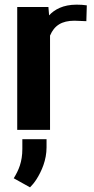

<svg xmlns="http://www.w3.org/2000/svg" viewBox="-20 -558 404 825"><path d="M39 208 109 247C119 237 128 226 137 212C159 177 180 130 180 75V40H76V82C76 138 60 174 39 208ZM54 0H195V-405C213 -448 245 -469 300 -469C315 -469 337 -467 351 -467L353 -535C342 -537 323 -538 309 -538C251 -538 214 -517 191 -492L188 -528H54Z"/></svg>

Font: Aerodynamic
Style: Regular
Weight: 500
Designer: Google
Version: Version 2.000980; 2014